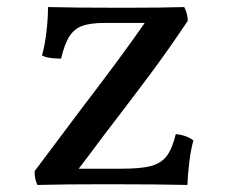

<svg xmlns="http://www.w3.org/2000/svg" viewBox="-20 -522 651 544"><path d="M528 -124Q521 -100 516.5 -64Q512 -28 511 2Q427 0 282 0Q162 0 86 2Q78 -14 78 -37Q78 -37 207 -209Q328 -367 390 -457H277Q237 -457 214 -449Q191 -441 177 -419.5Q163 -398 153 -356Q114 -356 99 -365Q107 -393 111.5 -431Q116 -469 116 -502Q190 -500 330 -500Q440 -500 502 -502Q512 -482 512 -463Q460 -385 408 -315Q356 -245 273 -137Q227 -75 203 -44H324Q379 -44 407.5 -51.5Q436 -59 452 -79.5Q468 -100 478 -142Q509 -139 528 -124Z"/></svg>

Font: Vollkorn SC
Style: Regular
Weight: 400
Designer: Friedrich Althausen
Foundry: Friedrich Althausen
Version: Version 4.015